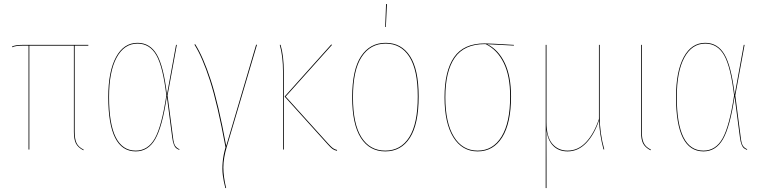

<svg xmlns="http://www.w3.org/2000/svg" viewBox="-20 -739 3768 949"><path d="M416.5 -513.2H349.1V-87.9Q349.1 -51.8 358.4 -32Q367.7 -12.2 393.6 0.5L392.1 3.9Q364.7 -10.7 355 -30.5Q345.2 -50.3 345.2 -87.9V-513.2H125V0H121.1V-513.2H90.3Q56.2 -513.2 40.5 -505.4L39.1 -508.8Q55.7 -517.1 89.8 -517.1H416.5Z M659.7 -527.3Q721.2 -527.3 754.9 -469.7Q788.6 -412.1 805.2 -271.5L850.1 -517.1H854L808.1 -267.1L835 -61Q838.4 -30.8 845.2 -19.5Q852.1 -8.3 866.7 -1.5L866.2 2Q855.5 -2.9 850.1 -7.1Q844.7 -11.2 839.4 -24.2Q834 -37.1 831.1 -60.1L804.7 -261.7Q782.2 -111.8 747.3 -51.3Q712.4 9.3 650.9 9.3Q515.1 9.3 515.1 -259.3Q515.1 -386.2 553.5 -456.8Q591.8 -527.3 659.7 -527.3ZM659.7 -523.4Q593.8 -523.4 556.4 -454.3Q519 -385.3 519 -259.3Q519 5.4 650.9 5.4Q711.4 5.4 745.4 -54.9Q779.3 -115.2 802.2 -267.1Q785.6 -408.7 752.9 -466.1Q720.2 -523.4 659.7 -523.4Z M944.8 -520.5Q984.4 -458 1021.7 -343.5Q1059.1 -229 1098.1 -17.6L1246.1 -518.6L1250 -517.1L1101.1 -14.2Q1084 43.5 1084 88.6Q1084 133.8 1097.7 190.4H1093.8Q1084.5 154.3 1081.1 125.7Q1077.6 97.2 1080.6 62.7Q1083.5 28.3 1094.7 -11.2Q1055.2 -224.6 1017.8 -340.6Q980.5 -456.5 940.9 -518.6Z M1621.1 -517.1 1392.1 -261.7 1601.6 -29.8Q1616.2 -13.7 1625 -7.1Q1633.8 -0.5 1646.5 2.4L1645 6.3Q1631.8 3.4 1622.8 -3.2Q1613.8 -9.8 1599.1 -26.4L1386.7 -261.7L1617.2 -519ZM1366.7 -517.6Q1382.8 -463.4 1382.8 -382.8V0H1378.9V-382.8Q1378.9 -461.4 1362.8 -517.1Z M1888.2 -718.8H1892.6L1887.2 -605.5H1883.8ZM2049.3 -262.2Q2049.3 -125.5 2006.1 -58.1Q1962.9 9.3 1884.3 9.3Q1806.2 9.3 1763.4 -57.9Q1720.7 -125 1720.7 -258.3Q1720.7 -394.5 1764.6 -460.9Q1808.6 -527.3 1886.2 -527.3Q1963.9 -527.3 2006.6 -461.4Q2049.3 -395.5 2049.3 -262.2ZM1724.6 -258.3Q1724.6 -126.5 1766.4 -60.5Q1808.1 5.4 1884.3 5.4Q1960.9 5.4 2002.9 -61Q2044.9 -127.4 2044.9 -262.2Q2044.9 -393.6 2003.4 -458.5Q1961.9 -523.4 1886.2 -523.4Q1810.5 -523.4 1767.6 -458Q1724.6 -392.6 1724.6 -258.3Z M2520 -517.1V-513.7L2388.2 -520.5Q2443.4 -493.2 2474.6 -428.2Q2505.9 -363.3 2505.9 -262.2Q2505.9 -130.4 2462.2 -60.5Q2418.5 9.3 2340.8 9.3Q2264.2 9.3 2220.7 -60.5Q2177.2 -130.4 2177.2 -258.3Q2177.2 -387.7 2224.4 -456.1Q2271.5 -524.4 2375.5 -524.4Q2401.9 -524.4 2520 -517.1ZM2501.5 -262.2Q2501.5 -363.8 2469.7 -428.2Q2438 -492.7 2381.3 -520.5L2376.5 -521Q2274.4 -521 2227.8 -453.9Q2181.2 -386.7 2181.2 -258.3Q2181.2 -132.3 2223.4 -63.5Q2265.6 5.4 2340.8 5.4Q2416.5 5.4 2459 -63.7Q2501.5 -132.8 2501.5 -262.2Z M2966.8 -0.5H2962.9Q2942.9 -76.2 2940.9 -144.5Q2917.5 -74.2 2877.7 -32.5Q2837.9 9.3 2785.2 9.3Q2741.2 9.3 2713.9 -18.6Q2686.5 -46.4 2680.7 -99.6Q2681.2 -29.8 2681.2 57.6V190.4H2677.2V-517.1H2681.2V-134.8Q2681.2 -62 2710 -28.3Q2738.8 5.4 2785.2 5.4Q2837.9 5.4 2877.2 -36.9Q2916.5 -79.1 2940.4 -150.9V-151.4V-517.1H2944.3V-161.1Q2944.3 -81.1 2966.8 -0.5Z M3152.3 -517.1V-87.9Q3152.3 -52.2 3161.9 -32.2Q3171.4 -12.2 3197.3 0.5L3195.3 3.9Q3168 -10.7 3158.2 -30.5Q3148.4 -50.3 3148.4 -87.9V-517.1Z M3465.8 -527.3Q3527.3 -527.3 3561 -469.7Q3594.7 -412.1 3611.3 -271.5L3656.2 -517.1H3660.2L3614.3 -267.1L3641.1 -61Q3644.5 -30.8 3651.4 -19.5Q3658.2 -8.3 3672.9 -1.5L3672.4 2Q3661.6 -2.9 3656.2 -7.1Q3650.9 -11.2 3645.5 -24.2Q3640.1 -37.1 3637.2 -60.1L3610.8 -261.7Q3588.4 -111.8 3553.5 -51.3Q3518.6 9.3 3457 9.3Q3321.3 9.3 3321.3 -259.3Q3321.3 -386.2 3359.6 -456.8Q3397.9 -527.3 3465.8 -527.3ZM3465.8 -523.4Q3399.9 -523.4 3362.5 -454.3Q3325.2 -385.3 3325.2 -259.3Q3325.2 5.4 3457 5.4Q3517.6 5.4 3551.5 -54.9Q3585.4 -115.2 3608.4 -267.1Q3591.8 -408.7 3559.1 -466.1Q3526.4 -523.4 3465.8 -523.4Z"/></svg>

Font: Fira Sans Compressed Four
Style: Regular
Weight: 100
Width: 1
Designer: Carrois Corporate & Edenspiekermann AG
Foundry: Carrois Corporate GbR & Edenspiekermann AG
Version: Version 4.203;PS 004.203;hotconv 1.0.88;makeotf.lib2.5.64775